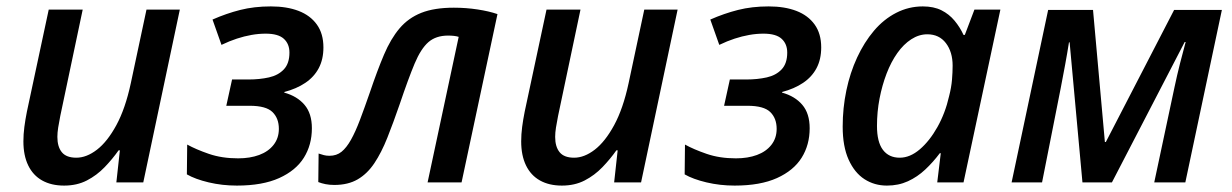

<svg xmlns="http://www.w3.org/2000/svg" viewBox="-20 -569 3844 599"><path d="M180 10Q140 10 111.5 -6Q83 -22 68 -53Q53 -84 53 -128Q53 -150 56 -173Q59 -196 64 -221L132 -539H238L168 -207Q164 -187 161.5 -171Q159 -155 159 -142Q159 -111 173 -94Q187 -77 218 -77Q250 -77 282.5 -102Q315 -127 343 -178.5Q371 -230 388 -309L437 -539H541L427 0H343L354 -100H350Q331 -73 306.5 -47.5Q282 -22 251 -6Q220 10 180 10Z M719 10Q673 10 631 0Q589 -10 563 -25L564 -118Q591 -103 631.5 -89Q672 -75 723 -75Q760 -75 788.5 -85.5Q817 -96 833.5 -117Q850 -138 850 -167Q850 -200 830 -219.5Q810 -239 759 -239H686L704 -321H755Q790 -321 819 -327.5Q848 -334 865.5 -352.5Q883 -371 883 -405Q883 -432 865.5 -448Q848 -464 809 -464Q787 -464 764.5 -460Q742 -456 719 -448.5Q696 -441 671 -429L643 -508Q686 -527 729.5 -538Q773 -549 825 -549Q875 -549 911.5 -535Q948 -521 968.5 -492.5Q989 -464 989 -421Q989 -384 974.5 -356.5Q960 -329 932.5 -310.5Q905 -292 867 -282V-280Q907 -269 930 -242Q953 -215 953 -169Q953 -117 928 -77Q903 -37 851 -13.5Q799 10 719 10Z M1023 8Q1008 8 995.5 5.5Q983 3 973 -1L974 -90Q983 -87 990.5 -85Q998 -83 1008 -83Q1030 -83 1045.5 -95.5Q1061 -108 1075 -133Q1089 -158 1103 -195Q1117 -232 1134 -281Q1157 -349 1178 -398.5Q1199 -448 1226.5 -480.5Q1254 -513 1294.5 -529Q1335 -545 1396 -545Q1434 -545 1470 -539.5Q1506 -534 1532 -525L1420 0H1314L1411 -454Q1405 -456 1396.5 -457Q1388 -458 1378 -458Q1340 -458 1316.5 -437.5Q1293 -417 1273.5 -370.5Q1254 -324 1227 -244Q1207 -186 1188.5 -139.5Q1170 -93 1148 -60Q1126 -27 1096 -9.5Q1066 8 1023 8Z M1733 10Q1693 10 1664.5 -6Q1636 -22 1621 -53Q1606 -84 1606 -128Q1606 -150 1609 -173Q1612 -196 1617 -221L1685 -539H1791L1721 -207Q1717 -187 1714.5 -171Q1712 -155 1712 -142Q1712 -111 1726 -94Q1740 -77 1771 -77Q1803 -77 1835.5 -102Q1868 -127 1896 -178.5Q1924 -230 1941 -309L1990 -539H2094L1980 0H1896L1907 -100H1903Q1884 -73 1859.5 -47.5Q1835 -22 1804 -6Q1773 10 1733 10Z M2272 10Q2226 10 2184 0Q2142 -10 2116 -25L2117 -118Q2144 -103 2184.5 -89Q2225 -75 2276 -75Q2313 -75 2341.5 -85.5Q2370 -96 2386.5 -117Q2403 -138 2403 -167Q2403 -200 2383 -219.5Q2363 -239 2312 -239H2239L2257 -321H2308Q2343 -321 2372 -327.5Q2401 -334 2418.5 -352.5Q2436 -371 2436 -405Q2436 -432 2418.5 -448Q2401 -464 2362 -464Q2340 -464 2317.5 -460Q2295 -456 2272 -448.5Q2249 -441 2224 -429L2196 -508Q2239 -527 2282.5 -538Q2326 -549 2378 -549Q2428 -549 2464.5 -535Q2501 -521 2521.5 -492.5Q2542 -464 2542 -421Q2542 -384 2527.5 -356.5Q2513 -329 2485.5 -310.5Q2458 -292 2420 -282V-280Q2460 -269 2483 -242Q2506 -215 2506 -169Q2506 -117 2481 -77Q2456 -37 2404 -13.5Q2352 10 2272 10Z M2747 10Q2708 10 2677 -10Q2646 -30 2627.5 -71Q2609 -112 2609 -174Q2609 -232 2620.5 -287Q2632 -342 2654 -389.5Q2676 -437 2706.5 -473Q2737 -509 2776 -529Q2815 -549 2859 -549Q2893 -549 2917 -537Q2941 -525 2958 -504.5Q2975 -484 2986 -460H2990L3020 -539H3101L2986 0H2904L2915 -91H2912Q2891 -63 2866.5 -40Q2842 -17 2812.5 -3.5Q2783 10 2747 10ZM2787 -77Q2819 -77 2849.5 -103Q2880 -129 2904.5 -172.5Q2929 -216 2941 -269Q2948 -296 2950 -320Q2952 -344 2952 -364Q2952 -407 2931 -434.5Q2910 -462 2873 -462Q2847 -462 2823 -446.5Q2799 -431 2779.5 -403.5Q2760 -376 2746 -339.5Q2732 -303 2724 -261.5Q2716 -220 2716 -176Q2716 -126 2734.5 -101.5Q2753 -77 2787 -77Z M3136 0 3250 -538H3390L3427 -126H3430L3643 -538H3792L3678 0H3581L3644 -296Q3652 -334 3661.5 -371.5Q3671 -409 3679 -438H3676L3449 0H3357L3317 -437H3315Q3310 -405 3303 -367Q3296 -329 3289 -293L3231 0Z"/></svg>

Font: Noto Sans Display Medium
Style: Italic
Weight: 500
Italic angle: -12°
Designer: Monotype Design Team
Foundry: Monotype Imaging Inc.
Version: Version 2.003